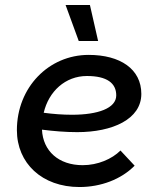

<svg xmlns="http://www.w3.org/2000/svg" viewBox="-20 -746 643 773"><path d="M300 7C386 7 468 -24 522 -79L465 -140C431 -106 374 -81 313 -81C216 -81 153 -138 149 -224C196 -218 244 -214 291 -214C433 -214 549 -266 549 -368C549 -468 464 -525 337 -525C176 -525 48 -394 48 -222C48 -89 149 7 300 7ZM297 -581H375L342 -726H244ZM156 -292C176 -378 243 -440 330 -440C411 -440 448 -411 448 -362C448 -310 374 -284 270 -284C232 -284 193 -287 156 -292Z"/></svg>

Font: Fixel Display Medium
Style: Italic
Weight: 500
Italic angle: -10°
Designer: AlfaBravo + MacPaw
Foundry: Kyrylo Tkachov, Marchela Mozhyna, Serhii Makarenko, Maria Weinstein, Zakhar Kryvoshyya
Version: Version 1.210;Glyphs 3.2 (3217)